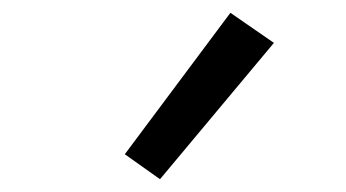

<svg xmlns="http://www.w3.org/2000/svg" viewBox="-20 -822 540 300"><path d="M230 -542 175 -581 340 -802 408 -755Z"/></svg>

Font: Iosevka Algr
Style: Regular
Weight: 400
Monospace: yes
Designer: Belleve Invis
Foundry: Belleve Invis
Version: Version 26.0.2; ttfautohint (v1.8.3)